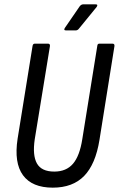

<svg xmlns="http://www.w3.org/2000/svg" viewBox="-20 -856 547 884"><path d="M223 8Q128 8 86 -49Q44 -106 61 -217L130 -645Q132 -655 140 -655H201Q211 -655 210 -644L140 -215Q129 -141 150 -103.5Q171 -66 230 -66Q285 -66 316 -102Q347 -138 359 -216L428 -645Q429 -655 437 -655H498Q508 -655 507 -644L438 -212Q420 -100 367.5 -46Q315 8 223 8ZM284 -716Q271 -716 279 -728L347 -827Q354 -836 363 -836H420Q433 -836 425 -824L345 -726Q338 -716 329 -716Z"/></svg>

Font: Sofia Sans Condensed Medium
Style: Italic
Weight: 500
Italic angle: -9°
Designer: Botio Nikoltchev, Ani Petrova
Foundry: lettersoup
Version: Version 4.101; ttfautohint (v1.8.4.7-5d5b)